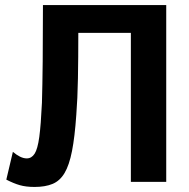

<svg xmlns="http://www.w3.org/2000/svg" viewBox="-20 -720 750 760"><path d="M31 -119Q45 -107 59 -100Q73 -93 86 -93Q105 -93 117 -111.5Q129 -130 135.5 -178Q142 -226 146 -313Q148 -381 149 -476.5Q150 -572 150 -700H638V0H498V-590H290Q290 -491 288.5 -409.5Q287 -328 282 -265Q276 -178 265 -122Q254 -66 235.5 -35Q217 -4 188 8Q159 20 117 20Q83 20 58.5 13Q34 6 5 -9Z"/></svg>

Font: Moderustic SemiBold
Style: Regular
Weight: 600
Designer: Tural Alisoy
Foundry: TAFT Foundry
Version: Version 2.120